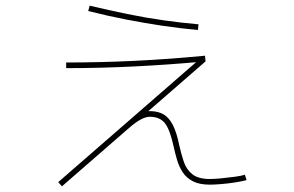

<svg xmlns="http://www.w3.org/2000/svg" viewBox="-20 -629 1040 679"><path d="M199 30 186 15 686 -420 696 -411Q575 -400 454.5 -394Q334 -388 214 -388V-408Q337 -408 459 -414Q581 -420 705 -432L707 -412L484 -218L472 -226Q483 -231 492 -233.5Q501 -236 510 -236Q539 -236 558.5 -224.5Q578 -213 591.5 -186.5Q605 -160 614 -115Q621 -84 630 -57Q639 -30 660 -13Q681 4 722 4Q740 4 764 1.5Q788 -1 811 -4Q834 -7 846 -11L852 8Q837 12 812 16Q787 20 762.5 22Q738 24 722 24Q685 24 662 12Q639 0 626 -20Q613 -40 606 -64Q599 -88 594 -111Q581 -171 563 -193.5Q545 -216 510 -216Q500 -216 488.5 -211.5Q477 -207 463 -197.5Q449 -188 430 -171ZM680 -523Q621 -528 557 -537.5Q493 -547 426 -560Q359 -573 292 -590L297 -609Q364 -593 430 -579.5Q496 -566 560 -557Q624 -548 682 -543Z"/></svg>

Font: M PLUS 2 Thin
Style: Regular
Weight: 100
Designer: Coji Morishita
Foundry: UNDERFOREST DESIGN
Version: Version 1.001